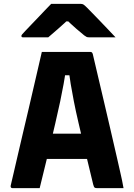

<svg xmlns="http://www.w3.org/2000/svg" viewBox="-20 -967 690 987"><path d="M149 -280H351Q368 -280 384.5 -280Q401 -280 417 -280L454 -289L470 -219L485 -150H158Q155 -150 152.5 -151.5Q150 -153 148.5 -155.5Q147 -158 147 -161ZM184 0Q149 0 113.5 0Q78 0 43 0Q41 0 39 -1Q37 -2 35.5 -5Q34 -8 35 -13Q40 -34 49.5 -75Q59 -116 71.5 -170Q84 -224 98.5 -285.5Q113 -347 127.5 -408.5Q142 -470 155 -527Q168 -584 178.5 -628.5Q189 -673 195 -700Q258 -700 325 -700Q392 -700 445 -700Q449 -700 451 -698.5Q453 -697 454.5 -695Q456 -693 457 -689Q469 -636 483.5 -576Q498 -516 513.5 -448.5Q529 -381 546.5 -307Q564 -233 582 -153Q590 -116 599 -78Q608 -40 615 0Q584 0 547 0Q510 0 478 0Q472 0 468.5 -1.5Q465 -3 463 -7Q461 -11 459 -19Q435 -117 416.5 -195.5Q398 -274 383.5 -336Q369 -398 359.5 -447Q350 -496 343.5 -535Q337 -574 333 -606L377 -580H275L318 -606Q314 -574 307 -535Q300 -496 289.5 -446Q279 -396 264 -332Q249 -268 229.5 -186Q210 -104 184 0ZM243 -947Q259 -947 289.5 -947Q320 -947 350.5 -947Q381 -947 396 -947Q403 -947 408.5 -944Q414 -941 427 -928Q435 -920 451 -903.5Q467 -887 488 -865.5Q509 -844 531 -820.5Q553 -797 574 -775Q546 -775 507.5 -775Q469 -775 441 -775Q430 -775 425.5 -777Q421 -779 413 -785Q398 -797 372.5 -819Q347 -841 309 -878L361 -857Q345 -857 328.5 -857Q312 -857 295 -857L345 -880Q310 -846 280.5 -820.5Q251 -795 228 -775H101Q97 -775 94.5 -775.5Q92 -776 91 -778Q90 -780 90 -782Q90 -786 93.5 -790Q97 -794 110 -808Q123 -822 140 -839.5Q157 -857 175.5 -876.5Q194 -896 211.5 -914.5Q229 -933 243 -947Z"/></svg>

Font: Recursive ExtraBold
Style: Regular
Weight: 800
Version: Version 1.085